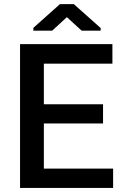

<svg xmlns="http://www.w3.org/2000/svg" viewBox="-20 -929 640 949"><path d="M477.5 -790.5V-777.3H383.8L310.5 -844.2L237.8 -777.3H145V-791.5L276.4 -908.7H344.7ZM489.3 -318.8H196.8V-95.7H539.1V0H79.1V-710.9H535.6V-614.3H196.8V-413.6H489.3Z"/></svg>

Font: TypoPRO Roboto Mono
Style: Regular
Weight: 500
Designer: Google
Version: Version 2.000986; 2015; ttfautohint (v1.3)